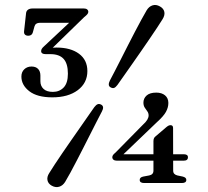

<svg xmlns="http://www.w3.org/2000/svg" viewBox="-20 -734 836 770"><path d="M595.4 -167.8Q595.4 -174.8 597.5 -179.4Q599.6 -184.1 603.8 -187.1L647.6 -224.5Q652.9 -228.8 656.5 -230.4Q660.1 -232 663.7 -232Q674.1 -232 674.1 -220.8L674.5 -49.8Q674.5 -41.5 679.1 -36.9Q683.7 -32.2 691.3 -30.4L712.4 -26Q719.4 -24.3 723.3 -21.1Q727.2 -17.9 727.2 -12.6Q727.2 0 709.4 0H558.1Q540.3 0 540.3 -12.6Q540.3 -23.2 555 -26L578.3 -30.4Q586.6 -32 591 -36.8Q595.4 -41.5 595.4 -49.8ZM553 -233.6Q565.4 -244.8 570.7 -253.9Q576 -263.1 576 -270.8Q576 -280.5 570.8 -287.5Q565.6 -294.5 560.4 -302.5Q555.2 -310.6 555.2 -322.5Q555.2 -339.5 568.1 -351.1Q581 -362.6 606.7 -362.6Q628.6 -362.6 641.9 -351.6Q655.2 -340.5 655.2 -320.9Q655.2 -303.3 645.7 -285.7Q636.2 -268.1 608.8 -243.5L461.6 -102.4L455.2 -115.4H716.8Q724.7 -115.4 729.2 -112.6Q733.7 -109.7 733.7 -103.3Q733.7 -89.6 716.5 -89.6H448.9Q440 -89.6 435.2 -93.4Q430.4 -97.2 430.4 -103.5Q430.4 -107.4 432.9 -111.6Q435.4 -115.8 442.8 -121.7ZM450.9 -393.2Q444 -384 438 -381.6Q431.9 -379.3 423.9 -383.4Q416.6 -387.4 416.3 -394.4Q415.9 -401.4 420.6 -410.9Q428.8 -426.4 440.5 -448.9Q452.1 -471.4 465.5 -497.8Q478.8 -524.1 493 -552Q507.2 -579.8 520.9 -606.1Q534.6 -632.4 546.9 -654.9Q559.1 -677.4 568.1 -692.6Q577.4 -708 591.7 -712.5Q605.9 -717.1 621.5 -708.2Q636.4 -699.8 639.1 -686.2Q641.7 -672.7 632.1 -657.3Q624 -643.9 610.4 -623.5Q596.8 -603.2 580.1 -578.5Q563.4 -553.8 545.2 -527.7Q526.9 -501.6 509.4 -476.4Q491.8 -451.2 476.7 -429.8Q461.5 -408.5 450.9 -393.2ZM358.2 -304.3Q365.3 -313.5 371.6 -316Q377.8 -318.4 385.6 -314.5Q393.1 -310.3 393.4 -303.2Q393.7 -296.1 388.5 -286.6Q380.3 -271.1 368.8 -248.6Q357.2 -226.1 343.9 -199.6Q330.5 -173.2 316.3 -145.2Q302.1 -117.3 288.4 -90.9Q274.7 -64.5 262.6 -42.1Q250.5 -19.7 241.2 -4.5Q231.9 10.4 217.6 14.8Q203.2 19.3 187.8 10.9Q173.1 2.7 170.4 -11Q167.6 -24.7 177.4 -39.8Q185.5 -53.2 199 -73.7Q212.5 -94.1 229.3 -118.9Q246.1 -143.7 264.4 -169.8Q282.6 -195.9 300.2 -221.1Q317.7 -246.3 332.8 -267.9Q347.8 -289.5 358.2 -304.3ZM180.9 -532.3 176.2 -540.7Q182.9 -541.9 190.5 -542.6Q198 -543.3 206.3 -543.3Q263.3 -543.3 296.9 -518.4Q330.4 -493.5 330.4 -448.9Q330.4 -401.3 291.9 -372.4Q253.3 -343.6 189.9 -343.6Q129.4 -343.6 97.6 -368.1Q65.8 -392.7 65.8 -427Q65.8 -445.1 77.3 -456.1Q88.9 -467.2 106.4 -467.2Q123.7 -467.2 132.9 -457.4Q142 -447.7 142 -431.1V-408.2Q142 -389.2 154.7 -377.3Q167.3 -365.5 192.2 -365.5Q218.3 -365.5 235.3 -383.1Q252.3 -400.8 252.3 -438.5Q252.3 -478.8 235.1 -497.8Q217.9 -516.9 181.9 -516.9H162.9Q154.4 -516.9 149.7 -519.9Q145 -522.9 145 -529.1Q145 -533.8 147.7 -538.3Q150.3 -542.9 157.6 -549.2L280.3 -664.1L282.9 -642.6H140.1Q122.3 -642.6 118.2 -627.9L111.7 -604.3Q110 -597.9 105.5 -594.3Q101 -590.7 93.3 -590.7Q85 -590.7 80.3 -595.1Q75.6 -599.5 76.5 -608.5L84.6 -681.7Q85.6 -690 92.2 -695Q98.9 -700 110.8 -700H316.5Q324.9 -700 329.5 -696.2Q334.1 -692.5 334.1 -686.2Q334.1 -681.8 330.4 -677.1Q326.7 -672.4 317.7 -665.4Z"/></svg>

Font: Fraunces
Style: Regular
Weight: 900
Version: Version 1.000;[b76b70a41]